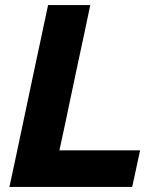

<svg xmlns="http://www.w3.org/2000/svg" viewBox="-20 -733 620 753"><path d="M17 0Q29.5 -57.5 40.8 -111Q52 -164.5 66.5 -232.5L117.5 -473.5Q132.5 -543 144.2 -598.5Q156 -654 168.5 -713H334Q321.5 -653 309.8 -597.8Q298 -542.5 283 -473L238 -259.5Q231 -227 225 -198.5Q219 -170 213 -143.5H529.5L498.5 0Z"/></svg>

Font: Commissioner
Style: Bold Italic
Weight: 700
Italic angle: -12°
Designer: Kostas Bartsokas
Foundry: Kostas Bartsokas
Version: Version 1.000; ttfautohint (v1.8.3)